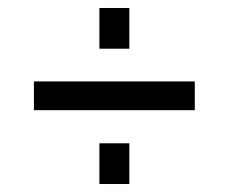

<svg xmlns="http://www.w3.org/2000/svg" viewBox="-20 -527 573 481"><path d="M229 -405V-507H304V-405ZM229 -66V-168H304V-66ZM65 -251V-323H468V-251Z"/></svg>

Font: Raleway Thin Medium
Style: Regular
Weight: 500
Version: Version 4.026